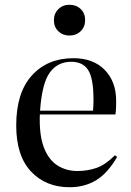

<svg xmlns="http://www.w3.org/2000/svg" viewBox="-20 -771 549 805"><path d="M272 14Q172 14 110 -52Q48 -118 48 -245Q48 -382 113.5 -454.5Q179 -527 288 -527Q371 -527 419 -478Q467 -429 467 -348Q467 -332 466.5 -318.5Q466 -305 464 -291H147Q144 -206 163.5 -154Q183 -102 220 -78Q257 -54 304 -54Q347 -54 384.5 -67Q422 -80 462 -120L471 -113Q431 -44 382.5 -15Q334 14 272 14ZM148 -307H370Q371 -316 371.5 -327.5Q372 -339 372 -352Q372 -443 349.5 -477.5Q327 -512 279 -512Q221 -512 188.5 -466.5Q156 -421 148 -307ZM271 -622Q243 -622 224.5 -640Q206 -658 206 -686Q206 -714 224.5 -732.5Q243 -751 271 -751Q300 -751 318.5 -733Q337 -715 337 -687Q337 -659 318.5 -640.5Q300 -622 271 -622Z"/></svg>

Font: Display Regular
Style: Regular
Weight: 400
Designer: Latin by Veronika Burian and Jose Scaglione. Greek by Irene Vlachou. Cyrillic by Vera Evstafieva.
Foundry: TypeTogether
Version: Version 3.002